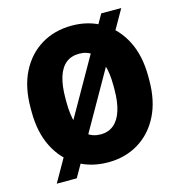

<svg xmlns="http://www.w3.org/2000/svg" viewBox="-115 -842 920 991"><g transform="rotate(-15 345.0 -347.0)"><path d="M173.3 47.4H66.4L515.6 -742.2H622.6ZM666 -344.7Q666 -234.4 625.7 -155Q585.4 -75.7 514.6 -33Q443.8 9.8 352.5 9.8Q260.3 9.8 189 -33Q117.7 -75.7 77.4 -155Q37.1 -234.4 37.1 -344.7V-365.7Q37.1 -476.1 77.1 -555.4Q117.2 -634.8 188.2 -677.7Q259.3 -720.7 351.6 -720.7Q442.9 -720.7 513.9 -677.7Q585 -634.8 625.5 -555.4Q666 -476.1 666 -365.7ZM480 -366.7Q480 -434.1 465.1 -479.5Q450.2 -524.9 421.4 -547.9Q392.6 -570.8 351.6 -570.8Q308.6 -570.8 280.3 -547.9Q252 -524.9 237.8 -479.5Q223.6 -434.1 223.6 -366.7V-344.7Q223.6 -278.8 238 -232.9Q252.4 -187 281 -163.3Q309.6 -139.6 352.5 -139.6Q393.6 -139.6 422.1 -163.3Q450.7 -187 465.3 -232.9Q480 -278.8 480 -344.7Z"/></g></svg>

Font: Heebo Black
Style: Regular
Weight: 900
Designer: Oded Ezer
Foundry: Ezer Type House
Version: Version 3.100